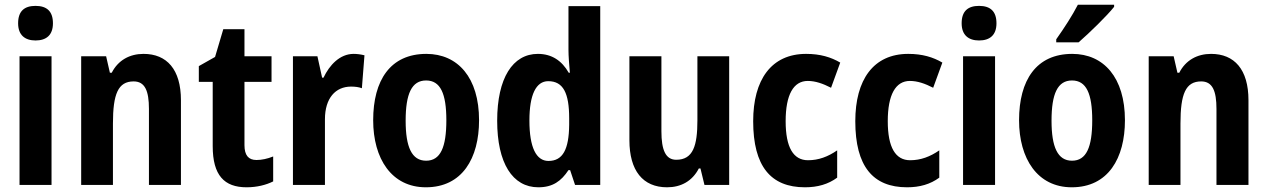

<svg xmlns="http://www.w3.org/2000/svg" viewBox="-20 -786 5387 816"><path d="M131 -761C84 -761 57 -739 57 -687C57 -637 86 -614 131 -614C177 -614 205 -637 205 -687C205 -738 179 -761 131 -761ZM199 -547H63V0H199Z M590 -557C531 -557 482 -530 455 -477H447L431 -547H325V0H460V-261C460 -387 482 -440 548 -440C596 -440 613 -400 613 -323V0H749V-360C749 -491 689 -557 590 -557Z M1070 -106C1036 -106 1019 -126 1019 -169V-438H1134V-547H1019V-662H929L894 -544L825 -505V-438H884V-165C884 -41 933 10 1028 10C1072 10 1111 0 1141 -15V-121C1116 -111 1092 -106 1070 -106Z M1483 -557C1424 -557 1380 -509 1355 -456H1349L1329 -547H1225V0H1361V-279C1361 -369 1406 -418 1472 -418C1489 -418 1505 -416 1518 -411L1529 -551C1513 -555 1497 -557 1483 -557Z M2016 -275C2016 -456 1926 -557 1792 -557C1639 -557 1566 -445 1566 -275C1566 -112 1644 10 1790 10C1945 10 2016 -114 2016 -275ZM1704 -273C1704 -388 1730 -444 1791 -444C1852 -444 1877 -388 1877 -275C1877 -160 1852 -103 1791 -103C1730 -103 1704 -161 1704 -273Z M2268 10C2329 10 2365 -16 2396 -63H2403L2424 0H2531V-760H2396V-575C2396 -547 2399 -512 2402 -477H2397C2368 -528 2325 -557 2266 -557C2159 -557 2093 -454 2093 -273C2093 -93 2158 10 2268 10ZM2311 -102C2259 -102 2230 -159 2230 -274C2230 -383 2258 -441 2310 -441C2374 -441 2399 -390 2399 -283V-256C2398 -151 2372 -102 2311 -102Z M3079 -547H2944V-275C2944 -167 2926 -107 2854 -107C2809 -107 2791 -148 2791 -228V-547H2655V-190C2655 -61 2712 10 2815 10C2874 10 2922 -16 2950 -70H2957L2974 0H3079Z M3401 10C3455 10 3500 -3 3538 -31V-147C3499 -120 3459 -105 3414 -105C3352 -105 3319 -159 3319 -271C3319 -383 3352 -442 3413 -442C3445 -442 3477 -431 3512 -413L3551 -520C3512 -543 3466 -557 3406 -557C3258 -557 3181 -447 3181 -271C3181 -79 3256 10 3401 10Z M3835 10C3889 10 3934 -3 3972 -31V-147C3933 -120 3893 -105 3848 -105C3786 -105 3753 -159 3753 -271C3753 -383 3786 -442 3847 -442C3879 -442 3911 -431 3946 -413L3985 -520C3946 -543 3900 -557 3840 -557C3692 -557 3615 -447 3615 -271C3615 -79 3690 10 3835 10Z M4141 -761C4094 -761 4067 -739 4067 -687C4067 -637 4096 -614 4141 -614C4187 -614 4215 -637 4215 -687C4215 -738 4189 -761 4141 -761ZM4209 -547H4073V0H4209Z M4715 -757V-766H4561C4538 -721 4503 -667 4469 -619V-606H4564C4611 -647 4685 -719 4715 -757ZM4761 -275C4761 -456 4671 -557 4537 -557C4384 -557 4311 -445 4311 -275C4311 -112 4389 10 4535 10C4690 10 4761 -114 4761 -275ZM4449 -273C4449 -388 4475 -444 4536 -444C4597 -444 4622 -388 4622 -275C4622 -160 4597 -103 4536 -103C4475 -103 4449 -161 4449 -273Z M5127 -557C5068 -557 5019 -530 4992 -477H4984L4968 -547H4862V0H4997V-261C4997 -387 5019 -440 5085 -440C5133 -440 5150 -400 5150 -323V0H5286V-360C5286 -491 5226 -557 5127 -557Z"/></svg>

Font: Noto Sans Arabic UI Cn
Style: Bold
Weight: 700
Width: 3
Designer: Monotype Design Team, Nadine Chahine and Nizar Qandah
Foundry: Monotype Imaging Inc.
Version: Version 2.010